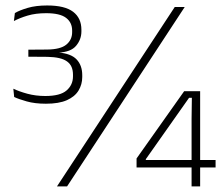

<svg xmlns="http://www.w3.org/2000/svg" viewBox="-20 -664 798 684"><path d="M143.5 -294.5Q104 -294.5 75 -302.8Q46 -311 30.5 -318.5L27.5 -348Q47 -338.5 77 -330.2Q107 -322 141.5 -322Q194.5 -322 217.2 -341.8Q240 -361.5 240 -392V-397.5Q240 -413.5 235 -425.2Q230 -437 219 -445Q208 -453 190.8 -457Q173.5 -461 149.5 -461.5L81 -462V-487L148 -487.5Q195.5 -488 216.2 -505Q237 -522 237 -549.5V-555Q237 -584 215.2 -600.5Q193.5 -617 144.5 -617Q107 -617 78.5 -608.5Q50 -600 29.5 -589L33 -617.5Q50 -627.5 79 -636Q108 -644.5 148 -644.5Q211 -644.5 240.5 -622Q270 -599.5 270 -558V-552Q270 -523.5 251.2 -501Q232.5 -478.5 187.5 -476.5L185 -474L187 -477Q233 -473.5 253 -452.2Q273 -431 273 -396V-389.5Q273 -363.5 260 -341.8Q247 -320 218.5 -307.2Q190 -294.5 143.5 -294.5ZM183 0 602.5 -639H638L219 0ZM662.5 0V-241L663.5 -315.5H653.5L499.5 -97V-82.5L484.5 -94H748V-67.5H466.5V-99.5L636 -339H693V0Z"/></svg>

Font: Anek Bangla Medium ExtraLight
Style: Regular
Weight: 250
Version: Version 1.003